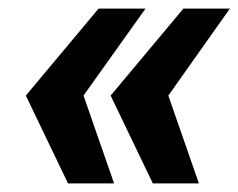

<svg xmlns="http://www.w3.org/2000/svg" viewBox="-20 -547 554 446"><path d="M138 -121 40 -325 209 -527H318L174 -325L245 -121ZM335 -121 237 -325 406 -527H514L371 -325L442 -121Z"/></svg>

Font: Archivo Condensed ExtraBold
Style: Italic
Weight: 800
Width: 3
Italic angle: -10°
Designer: Hector Gatti
Foundry: Omnibus-Type
Version: Version 2.001